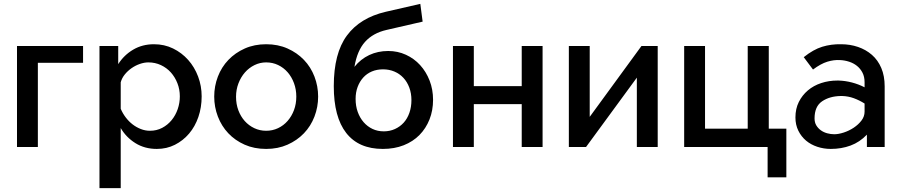

<svg xmlns="http://www.w3.org/2000/svg" viewBox="-20 -761 4653 994"><path d="M410 -436H176V0H68V-523H410Z M792 10Q729 10 681 -20Q633 -50 605 -98V213H495V-523H592V-429Q622 -476 669.5 -504Q717 -532 777 -532Q831 -532 876 -510Q921 -488 954 -451Q987 -414 1005.5 -365Q1024 -316 1024 -262Q1024 -205 1007 -155.5Q990 -106 959 -69.5Q928 -33 885.5 -11.5Q843 10 792 10ZM756 -84Q791 -84 819.5 -99Q848 -114 868.5 -139Q889 -164 900 -196Q911 -228 911 -262Q911 -298 898.5 -330Q886 -362 864.5 -386Q843 -410 813 -424Q783 -438 748 -438Q727 -438 704 -430Q681 -422 661 -408Q641 -394 626 -375.5Q611 -357 605 -335V-198Q615 -174 631 -153Q647 -132 666.5 -117Q686 -102 709 -93Q732 -84 756 -84Z M1358 10Q1296 10 1246.5 -12Q1197 -34 1162 -71Q1127 -108 1108 -157.5Q1089 -207 1089 -261Q1089 -315 1108 -364.5Q1127 -414 1162.5 -451Q1198 -488 1247.5 -510Q1297 -532 1358 -532Q1419 -532 1468.5 -510Q1518 -488 1553.5 -451Q1589 -414 1608 -364.5Q1627 -315 1627 -261Q1627 -207 1608 -157.5Q1589 -108 1553.5 -71Q1518 -34 1468.5 -12Q1419 10 1358 10ZM1202 -260Q1202 -222 1214 -190Q1226 -158 1247 -134.5Q1268 -111 1296.5 -97.5Q1325 -84 1358 -84Q1391 -84 1419.5 -97.5Q1448 -111 1469 -135Q1490 -159 1502 -191Q1514 -223 1514 -261Q1514 -298 1502 -330.5Q1490 -363 1469 -387Q1448 -411 1419.5 -424.5Q1391 -438 1358 -438Q1326 -438 1297.5 -424Q1269 -410 1248 -386Q1227 -362 1214.5 -329.5Q1202 -297 1202 -260Z M1981 -606Q1911 -590 1870 -544.5Q1829 -499 1815 -415Q1847 -455 1891.5 -476Q1936 -497 1990 -497Q2039 -497 2081.5 -477.5Q2124 -458 2155 -424Q2186 -390 2204 -344Q2222 -298 2222 -244Q2222 -189 2203.5 -142.5Q2185 -96 2151.5 -62Q2118 -28 2070 -9Q2022 10 1962 10Q1837 10 1772.5 -72.5Q1708 -155 1708 -315Q1708 -485 1776 -577Q1844 -669 1977 -700L2156 -741L2168 -649ZM1821 -249Q1821 -212 1832 -181.5Q1843 -151 1862.5 -128.5Q1882 -106 1908.5 -93.5Q1935 -81 1967 -81Q1998 -81 2024.5 -93Q2051 -105 2070 -126Q2089 -147 2099.5 -177Q2110 -207 2110 -243Q2110 -278 2099 -307.5Q2088 -337 2068.5 -358Q2049 -379 2022 -390.5Q1995 -402 1963 -402Q1931 -402 1905 -391Q1879 -380 1860.5 -359.5Q1842 -339 1831.5 -311Q1821 -283 1821 -249Z M2433 -315H2681V-523H2789V0H2681V-222H2433V0H2325V-523H2433Z M3033 -156 3301 -523H3385V0H3277V-359L3014 0H2925V-523H3033Z M3522 -523H3630V-95H3851V-523H3960V-95H4051V157H3954V0H3522Z M4281 10Q4245 10 4211.5 -1Q4178 -12 4153 -33Q4128 -54 4113 -84.5Q4098 -115 4098 -153Q4098 -198 4115.5 -233Q4133 -268 4162.5 -293Q4192 -318 4231.5 -331Q4271 -344 4315 -344H4321Q4356 -343 4390.5 -334Q4425 -325 4456 -309V-335Q4456 -364 4445 -385Q4434 -406 4416.5 -420Q4399 -434 4376 -441.5Q4353 -449 4329 -450Q4297 -452 4263 -441.5Q4229 -431 4189 -401L4141 -465Q4191 -505 4237 -519Q4283 -533 4334 -532Q4381 -532 4422 -518Q4463 -504 4494 -477Q4525 -450 4542.5 -409Q4560 -368 4560 -314V0H4468V-64Q4431 -25 4383.5 -7.5Q4336 10 4281 10ZM4456 -225Q4429 -242 4400.5 -252.5Q4372 -263 4340 -264H4333Q4275 -263 4236 -236.5Q4197 -210 4197 -148Q4197 -127 4206 -112Q4215 -97 4229.5 -86.5Q4244 -76 4262.5 -71Q4281 -66 4299 -66Q4321 -66 4348.5 -75Q4376 -84 4400 -100Q4424 -116 4440 -137Q4456 -158 4456 -183Z"/></svg>

Font: IngvarSans
Style: Regular
Weight: 600
Version: Version 3.000